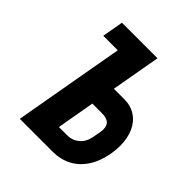

<svg xmlns="http://www.w3.org/2000/svg" viewBox="-197 -859 993 993"><g transform="rotate(45 300.0 -362.5)"><path d="M212 -609H106L126.5 -725H386.5L338.5 -454H414.5Q462 -454 497.2 -431Q532.5 -408 551.5 -365.8Q570.5 -323.5 570.5 -268Q570.5 -235.5 565 -206Q553 -139.5 522.5 -93.2Q492 -47 446.8 -23.5Q401.5 0 344.5 0H104.5ZM439 -202.5 446.5 -242.5Q449 -257.5 449 -266.5Q449 -295.5 432.8 -308.2Q416.5 -321 384 -321H314L277.5 -113H337.5Q375.5 -113 403.5 -136.5Q431.5 -160 439 -202.5Z"/></g></svg>

Font: JuliaMono Black
Style: Italic
Weight: 900
Italic angle: -9°
Monospace: yes
Designer: cormullion
Foundry: corm
Version: Version 0.057; ttfautohint (v1.8.4)